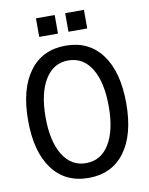

<svg xmlns="http://www.w3.org/2000/svg" viewBox="-97 -960 813 1048"><g transform="rotate(-10 309.0 -436.0)"><path d="M309 -715Q438 -715 509.5 -618.5Q581 -522 581 -348Q581 -174 509.5 -78Q438 18 309 18Q180 18 108.5 -78Q37 -174 37 -348Q37 -522 108.5 -618.5Q180 -715 309 -715ZM309 -633Q227 -633 180.5 -557.5Q134 -482 134 -348Q134 -215 180.5 -139.5Q227 -64 309 -64Q392 -64 438 -139.5Q484 -215 484 -348Q484 -482 438 -557.5Q392 -633 309 -633ZM176 -890H280V-787H176ZM338 -890H442V-787H338Z"/></g></svg>

Font: Fragment Mono SC
Style: Regular
Weight: 400
Monospace: yes
Designer: Wei Huang based on Nimbus Sans by URW Studio, based on Helvetica by Max Miedinger.
Foundry: Wei Huang
Version: Version 1.012; ttfautohint (v1.8.4.7-5d5b)